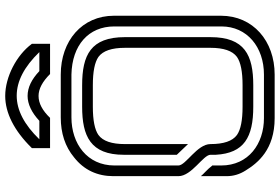

<svg xmlns="http://www.w3.org/2000/svg" viewBox="-191 -899 1090 748"><g transform="rotate(-90 354.0 -525.0)"><path d="M125 -250V-229.2C131.3 -119.3 192.9 -83.3 312.5 -83.3H395.8C513.1 -83.3 583.3 -116.7 583.3 -250V-583.3C583.3 -716.7 513.4 -750 395.8 -750H312.5C197.6 -750 125 -717.5 125 -587.5V-381.2C125 -381.2 166.7 -337.5 166.7 -337.5V-583.3C166.7 -634.4 178.1 -668.8 202.1 -686.5C222.9 -701 259.4 -708.3 312.5 -708.3H395.8C449 -708.3 485.4 -701 506.3 -686.5C530.2 -668.8 541.7 -634.4 541.7 -583.3V-250C541.7 -199 530.2 -164.6 506.3 -146.9C485.4 -132.3 449 -125 395.8 -125H312.5C259.4 -125 222.9 -132.3 202.1 -146.9C178.1 -164.6 166.7 -199 166.7 -250C166.7 -302.4 83.3 -345.9 83.3 -375V-624C83.3 -730.3 168.2 -791.7 270.8 -791.7H437.5C551.7 -789.4 625 -725 625 -625V-207.3C625 -107.5 544.7 -41.7 437.5 -41.7H267.7C168.2 -41.7 83.3 -101.5 83.3 -208.3V-242.7C83.3 -243.8 83.3 -243.8 82.3 -243.8C68 -262.8 48.8 -278 41.7 -287.5V-187.5C41.7 -160.4 49 -136.5 63.5 -113.5C92.9 -65.8 145.2 0 267.7 0H437.5C567.9 0 666.7 -83.8 666.7 -209.4V-626C666.7 -750.4 568.8 -833.3 437.5 -833.3H270.8C209.4 -833.3 157.3 -816.7 114.6 -781.2C65.6 -742.7 41.7 -690.6 41.7 -628.1V-375C41.7 -323.2 125 -278.3 125 -250ZM451 -916.7C418.8 -946.9 387.5 -962.5 354.2 -962.5C322.9 -962.5 289.6 -946.9 257.3 -916.7H185.4C242.2 -975.5 298.7 -1004.9 355.2 -1004.9C411.7 -1004.9 468.2 -975.5 525 -916.7ZM268.8 -875C296.9 -904.2 325 -919.8 354.2 -919.8C382.3 -919.8 410.4 -904.2 439.6 -875H557.3V-945.8C513.5 -1005.2 428.8 -1049.7 354.2 -1049.7C288.5 -1049.7 218.8 -1015.1 151 -945.8V-875Z"/></g></svg>

Font: Sportrop
Style: Regular
Weight: 500
Version: Version 0.9